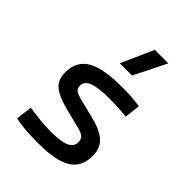

<svg xmlns="http://www.w3.org/2000/svg" viewBox="-227 -913 1040 1040"><g transform="rotate(45 293.0 -392.5)"><path d="M252.9 9.8Q194.3 9.8 152.6 6.3Q110.8 2.9 76.2 -4.9L87.9 -98.6Q139.2 -90.8 178.5 -86.9Q217.8 -83 252.9 -83Q331.5 -83 366.9 -98.4Q402.3 -113.8 402.3 -147.5Q402.3 -170.9 389.9 -182.4Q377.4 -193.8 351.6 -200.2L232.4 -230.5Q155.8 -250 119.9 -278.8Q84 -307.6 84 -366.2Q84 -451.2 149.2 -489.3Q214.4 -527.3 359.4 -527.3Q397 -527.3 429.4 -525.1Q461.9 -522.9 496.1 -517.6L485.4 -427.7Q445.8 -431.6 415.5 -433.1Q385.3 -434.6 356.4 -434.6Q269.5 -434.6 230.5 -419.7Q191.4 -404.8 191.4 -371.1Q191.4 -348.6 207.5 -338.6Q223.6 -328.6 256.8 -320.3L352.5 -296.9Q434.1 -277.3 471.9 -244.6Q509.8 -211.9 509.8 -149.4Q509.8 -65.9 448.7 -28.1Q387.7 9.8 252.9 9.8ZM258.3 -609.4 341.3 -794.9H444.8L352.1 -609.4Z"/></g></svg>

Font: Cascadia Code
Style: Regular
Weight: 400
Designer: Aaron Bell
Foundry: Saja Typeworks
Version: Version 2404.023